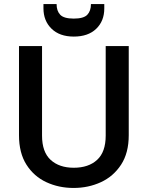

<svg xmlns="http://www.w3.org/2000/svg" viewBox="-20 -923 730 950"><path d="M74 -695H188V-252Q188 -171 230.5 -132Q273 -93 345 -93Q418 -93 460.5 -132Q503 -171 503 -252V-695H617V-254Q617 -166 579 -108Q541 -50 479 -21.5Q417 7 344 7Q271 7 209.5 -21.5Q148 -50 111 -108Q74 -166 74 -254ZM496 -881Q496 -819 456 -780.5Q416 -742 345 -742Q275 -742 235 -781Q195 -820 195 -882V-903H260Q260 -869 278 -850Q296 -831 345 -831Q394 -831 412 -850Q430 -869 430 -903H496Z"/></svg>

Font: Poppins Medium
Style: Regular
Weight: 500
Designer: Ninad Kale (Devanagari), Jonny Pinhorn (Latin)
Version: Version 5.002